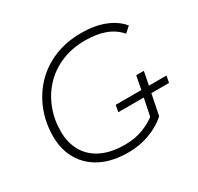

<svg xmlns="http://www.w3.org/2000/svg" viewBox="-151 -886 1107 1072"><g transform="rotate(-30 402.5 -350.0)"><path d="M389 5Q286 5 214.5 -31Q143 -67 105 -132Q67 -197 67 -283Q67 -368 96 -444Q125 -520 180 -579Q235 -638 314 -671.5Q393 -705 492 -705Q576 -705 641 -679.5Q706 -654 743 -608L707 -576Q671 -618 616.5 -638Q562 -658 489 -658Q404 -658 335.5 -629Q267 -600 218.5 -548.5Q170 -497 144 -429Q118 -361 118 -285Q118 -213 149 -158Q180 -103 241.5 -72.5Q303 -42 395 -42Q461 -42 515 -64Q555 -80 591 -106L614 -218H450L458 -261H623L640 -347H689L672 -261H785L777 -218H663L636 -84Q590 -43 525.5 -19Q461 5 389 5Z"/></g></svg>

Font: Montserrat Thin Light
Style: Italic
Weight: 300
Italic angle: -11.3°
Version: Version 9.000